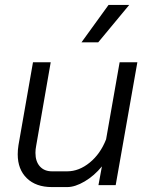

<svg xmlns="http://www.w3.org/2000/svg" viewBox="-20 -752 610 780"><path d="M52 -125Q52 -143 55 -162L114 -499H186L127 -160Q124 -145 124 -131Q124 -96 142 -76Q160 -56 191 -56H253Q301 -56 344.5 -91.5Q388 -127 411 -186L466 -499H538L450 0H380L394 -76Q363 -38 324 -15Q285 8 253 8H191Q126 8 89 -28Q52 -64 52 -125ZM421 -732H505L379 -580H311Z"/></svg>

Font: Bai Jamjuree
Style: Italic
Weight: 400
Italic angle: -10°
Version: Version 1.000; ttfautohint (v1.6)